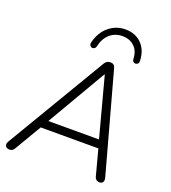

<svg xmlns="http://www.w3.org/2000/svg" viewBox="-164 -1054 1051 1181"><g transform="rotate(20 361.0 -463.5)"><path d="M34 6Q23 6 15 0.5Q7 -5 5.5 -15Q4 -25 11 -37L399 -690Q406 -701 415 -706Q424 -711 436 -711Q449 -711 457 -705Q465 -699 468 -687L646 -39Q651 -23 649 -13Q647 -3 640 1.5Q633 6 623 6Q611 6 602 -1.5Q593 -9 590 -24L543 -201L570 -188H139L176 -200L67 -15Q61 -4 53 1Q45 6 34 6ZM426 -629 194 -231 171 -241H556L534 -231L428 -629ZM298 -756Q289 -758 284 -766Q279 -774 282 -786Q299 -855 346 -894Q393 -933 454 -933Q519 -933 560 -892Q601 -851 603 -780Q604 -770 599 -764Q594 -758 584 -756Q578 -756 573 -758Q568 -760 565 -764.5Q562 -769 561 -776Q560 -829 529.5 -858.5Q499 -888 451 -888Q403 -888 369 -858.5Q335 -829 323 -775Q322 -769 318.5 -764.5Q315 -760 310 -758Q305 -756 298 -756Z"/></g></svg>

Font: Nunito ExtraLight Light
Style: Italic
Weight: 300
Italic angle: -9°
Version: Version 3.602